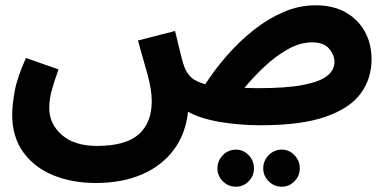

<svg xmlns="http://www.w3.org/2000/svg" viewBox="-20 -460 1462 725"><path d="M342 231Q253 231 181.5 202Q110 173 68 115Q26 57 26 -28Q26 -63 35.5 -115.5Q45 -168 78 -241L201 -198Q184 -151 175 -117.5Q166 -84 166 -52Q166 8 213.5 49.5Q261 91 346 91Q454 91 503.5 47.5Q553 4 553 -78Q553 -121 537 -179Q521 -237 501 -307L641 -343Q655 -285 663 -252.5Q671 -220 677 -205Q686 -183 702.5 -167.5Q719 -152 755 -142Q792 -199 838.5 -252Q885 -305 939 -347.5Q993 -390 1051.5 -415Q1110 -440 1171 -440Q1238 -440 1285 -413.5Q1332 -387 1357.5 -341Q1383 -295 1383 -236Q1383 -163 1342 -107Q1301 -51 1209 -19Q1117 13 965 13Q884 13 810.5 0.5Q737 -12 690 -38Q681 46 636 106Q591 166 516 198.5Q441 231 342 231ZM1158 -300Q1112 -300 1065 -273Q1018 -246 976 -206Q934 -166 903 -128Q926 -127 953 -127Q1063 -127 1126 -139.5Q1189 -152 1216 -174Q1243 -196 1243 -226Q1243 -252 1223 -276Q1203 -300 1158 -300ZM1044 245Q1015 245 994.5 224.5Q974 204 974 176Q974 147 994.5 126Q1015 105 1044 105Q1072 105 1092 126Q1112 147 1112 176Q1112 204 1092 224.5Q1072 245 1044 245ZM871 245Q842 245 821.5 224.5Q801 204 801 176Q801 147 821.5 126Q842 105 871 105Q899 105 919 126Q939 147 939 176Q939 204 919 224.5Q899 245 871 245Z"/></svg>

Font: Noto IKEA Arabic
Style: Bold
Weight: 700
Designer: Monotype Design Team
Foundry: Monotype Imaging Inc.
Version: Version 1.200